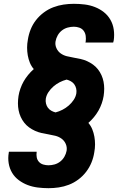

<svg xmlns="http://www.w3.org/2000/svg" viewBox="-20 -843 640 1006"><path d="M234 143Q206 143 178 139.5Q150 136 125 126.5Q100 117 78.5 101Q57 85 43.5 62.5Q30 40 25.5 12.5Q21 -15 26 -43Q26 -44 26 -45.5Q26 -47 27 -48H172Q172 -48 172 -47.5Q172 -47 172 -46Q170 -32 172.5 -18.5Q175 -5 184 5Q193 15 206.5 19Q220 23 234 23Q250 23 266 18.5Q282 14 295.5 3.5Q309 -7 317.5 -22Q326 -37 329 -53Q332 -72 324.5 -89Q317 -106 302.5 -116.5Q288 -127 270 -131.5Q252 -136 234 -139Q216 -142 198 -146Q180 -150 163.5 -157.5Q147 -165 132.5 -175.5Q118 -186 107 -200Q96 -214 88.5 -230.5Q81 -247 77.5 -265Q74 -283 74 -301.5Q74 -320 77 -340Q77 -340 77 -340Q77 -340 77 -340Q80 -359 87 -379Q94 -399 104 -416.5Q114 -434 127.5 -450.5Q141 -467 157 -481Q144 -496 136.5 -514.5Q129 -533 125.5 -553Q122 -573 122 -593.5Q122 -614 126 -635Q130 -662 140.5 -688.5Q151 -715 168.5 -737.5Q186 -760 209.5 -777.5Q233 -795 259.5 -805Q286 -815 313 -819Q340 -823 367 -823Q396 -823 424 -819.5Q452 -816 477.5 -806Q503 -796 524 -779.5Q545 -763 558.5 -739.5Q572 -716 576 -688Q580 -660 576 -632Q575 -629 574.5 -626Q574 -623 573 -620H428Q428 -621 428 -622.5Q428 -624 429 -625Q431 -640 429 -655Q427 -670 418.5 -681.5Q410 -693 396 -698Q382 -703 367 -703Q351 -703 334.5 -698.5Q318 -694 304.5 -683.5Q291 -673 282.5 -658Q274 -643 271 -626Q268 -608 275.5 -591Q283 -574 297.5 -563.5Q312 -553 330 -548.5Q348 -544 366 -541Q384 -538 402 -534Q420 -530 436.5 -522.5Q453 -515 467.5 -504.5Q482 -494 493 -480Q504 -466 511.5 -449.5Q519 -433 522.5 -415Q526 -397 526 -378.5Q526 -360 523 -340Q523 -340 523 -340Q523 -340 523 -340Q520 -321 513 -301Q506 -281 496 -263.5Q486 -246 472.5 -229.5Q459 -213 443 -199Q456 -184 463.5 -165.5Q471 -147 474.5 -127Q478 -107 478 -86.5Q478 -66 474 -45Q470 -18 459.5 8Q449 34 431.5 57Q414 80 390.5 97.5Q367 115 341 125Q315 135 288 139Q261 143 234 143ZM271 -254Q290 -259 307.5 -268Q325 -277 340 -290Q355 -303 366 -319.5Q377 -336 380 -354Q382 -367 379 -379.5Q376 -392 369 -401.5Q362 -411 351.5 -417Q341 -423 329 -426Q310 -421 292.5 -412Q275 -403 260 -390Q245 -377 234 -360.5Q223 -344 220 -326Q218 -313 221 -300.5Q224 -288 231 -278.5Q238 -269 248.5 -263Q259 -257 271 -254Z"/></svg>

Font: Iosevka Curly Heavy Extended
Style: Italic
Weight: 900
Width: 7
Italic angle: -9°
Monospace: yes
Designer: Belleve Invis
Foundry: Belleve Invis
Version: Version 11.1.0; ttfautohint (v1.8.3)